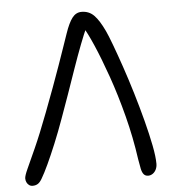

<svg xmlns="http://www.w3.org/2000/svg" viewBox="-52 -761 763 819"><g transform="rotate(-5 329.5 -351.5)"><path d="M55 9Q46 9 39.5 4Q33 -1 29.5 -8.5Q26 -16 26 -25Q26 -36 39 -64.5Q52 -93 77.5 -149.5Q103 -206 138 -298Q159 -353 177 -402Q195 -451 210 -493.5Q225 -536 236.5 -569.5Q248 -603 256 -626Q271 -670 287 -691Q303 -712 327 -712Q359 -712 380.5 -690Q402 -668 424 -621Q433 -602 448.5 -560.5Q464 -519 483 -463.5Q502 -408 520.5 -346.5Q539 -285 554.5 -225.5Q570 -166 579.5 -117.5Q589 -69 589 -39Q589 -25 583.5 -14Q578 -3 569 3Q560 9 550 9Q538 9 531 1Q524 -7 520.5 -23.5Q517 -40 513 -65Q500 -158 476 -251Q452 -344 423.5 -425Q395 -506 369.5 -564.5Q344 -623 328 -647H343Q330 -619 312.5 -573.5Q295 -528 276 -473.5Q257 -419 238 -364.5Q219 -310 202 -264Q183 -211 163 -162.5Q143 -114 125.5 -76.5Q108 -39 96 -19Q87 -3 77.5 3Q68 9 55 9Z"/></g></svg>

Font: Shantell Sans Light
Style: Regular
Weight: 300
Designer: Stephen Nixon, Anya Danilova, Shantell Martin
Foundry: Arrow Type
Version: Version 1.011;[c5ecc13dd]